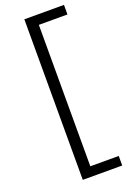

<svg xmlns="http://www.w3.org/2000/svg" viewBox="-165 -800 651 981"><g transform="rotate(-20 160.5 -309.5)"><path d="M105.5 126.5V-746.5H321V-694.5H165.5V74.5H320V126.5Z"/></g></svg>

Font: Encode Sans SC SemiExpanded Light
Style: Regular
Weight: 300
Width: 6
Designer: Multiple Designers
Foundry: Impallari Type
Version: Version 3.002